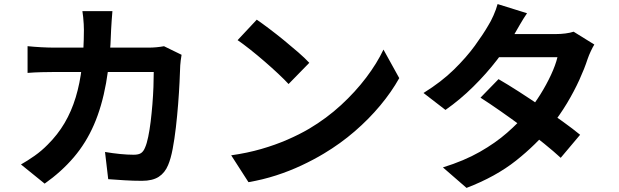

<svg xmlns="http://www.w3.org/2000/svg" viewBox="-20 -857 3040 943"><path d="M532.1 -802.2Q530.4 -784.6 528.6 -757.7Q526.8 -730.8 525.8 -712.8Q521.6 -563.6 500.9 -448.5Q480.2 -333.3 441.3 -244Q402.4 -154.7 342.3 -84.3Q282.3 -13.9 199.3 44.9L83 -49.3Q114 -66.7 149.3 -91.4Q184.6 -116.2 214.5 -146.9Q263.4 -195.4 297.2 -252.8Q331 -310.3 351.7 -378.5Q372.5 -446.6 382.1 -528.9Q391.8 -611.3 392.1 -710.3Q392.1 -721.5 391.2 -738.7Q390.3 -755.8 388.5 -773.1Q386.7 -790.4 384.7 -802.2ZM871.8 -587.9Q869.8 -575.7 867.6 -559.8Q865.4 -543.8 865.2 -535.1Q864.2 -503.1 861.8 -453.3Q859.4 -403.4 854.9 -345.8Q850.4 -288.2 843.8 -231Q837.2 -173.8 828 -125.3Q818.8 -76.8 805.5 -45.9Q790 -8.2 759.5 11.5Q728.9 31.1 677.4 31.1Q634.5 31.1 591.2 28.4Q547.8 25.8 511.5 23L495.8 -110.6Q532.8 -104.3 569.9 -100.6Q607.1 -97 636.4 -97Q660.9 -97 673 -105.3Q685.1 -113.6 692.5 -132.4Q701.1 -151.6 707.9 -184.7Q714.8 -217.8 719.9 -259Q724.9 -300.2 728.5 -344.3Q732.1 -388.4 733.6 -429.5Q735.1 -470.6 735.1 -503.4H247.1Q221.7 -503.4 184.6 -502.5Q147.5 -501.6 115.4 -498.9V-630.2Q147.3 -626.9 183 -625Q218.7 -623.1 246.9 -623.1H709.5Q729 -623.1 748.3 -624.9Q767.6 -626.7 785.5 -630Z M1241.1 -760.4Q1267.3 -742.4 1302.3 -716Q1337.3 -689.6 1374.5 -659.3Q1411.6 -629 1444.7 -600.2Q1477.8 -571.4 1499.1 -548.5L1397.3 -444.3Q1377.8 -465.5 1347 -494.4Q1316.2 -523.4 1280.3 -554.4Q1244.4 -585.5 1209.4 -613.3Q1174.4 -641 1147 -659.8ZM1115.5 -94.2Q1194.4 -105.3 1263.1 -125.2Q1331.8 -145 1391.1 -170.8Q1450.4 -196.5 1498.8 -225Q1584.1 -275.7 1654.8 -340.7Q1725.5 -405.8 1778.7 -476.2Q1831.9 -546.6 1863.4 -613.5L1940.9 -473.3Q1903.1 -405.6 1847.4 -338.8Q1791.7 -271.9 1721.9 -211.7Q1652.2 -151.5 1571 -102.9Q1520.5 -72.5 1461.2 -44.7Q1402 -16.8 1336.4 4.4Q1270.7 25.7 1200.3 37.7Z M2428.5 -468.3Q2474.6 -441.6 2529.5 -406.3Q2584.4 -370.9 2640.2 -332.8Q2695.9 -294.7 2745.4 -259Q2794.9 -223.4 2829.2 -195L2733.9 -81.9Q2701 -112.3 2652.4 -151.7Q2603.8 -191.1 2547.8 -232.5Q2491.9 -273.8 2437.6 -311.7Q2383.4 -349.6 2339.9 -377.3ZM2899 -638.3Q2890.4 -624.3 2881.4 -605Q2872.4 -585.7 2865.8 -566.7Q2851 -520.8 2825.4 -464.6Q2799.8 -408.5 2764.7 -349.8Q2729.5 -291.2 2684.8 -235.1Q2614.3 -147.5 2514.5 -68.2Q2414.6 11 2271.3 65.9L2155.4 -34.8Q2260 -67.3 2336.8 -111.2Q2413.6 -155 2470.4 -204.8Q2527.2 -254.6 2569.5 -304.5Q2603.4 -344.3 2633.7 -392.8Q2664 -441.3 2686.4 -489.6Q2708.8 -537.8 2717.9 -576.2H2379.6L2425.7 -689.7H2710.4Q2733.6 -689.7 2757.3 -692.7Q2780.9 -695.8 2797.3 -701.3ZM2568.5 -792Q2550.6 -765.8 2533.4 -736Q2516.1 -706.1 2507 -690.2Q2473.2 -630.3 2420.9 -562.5Q2368.7 -494.7 2304.1 -431Q2239.6 -367.2 2167.9 -317.1L2060 -400.3Q2147.9 -454.9 2209.4 -515.2Q2270.9 -575.6 2312.2 -632.4Q2353.5 -689.2 2378.4 -732.5Q2390.2 -750.7 2403.7 -781.1Q2417.2 -811.5 2423.9 -837Z"/></svg>

Font: Shanggu Sans SC VF
Style: Regular
Weight: 250
Designer: GuiWonder
Version: Version 1.021